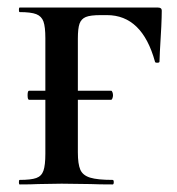

<svg xmlns="http://www.w3.org/2000/svg" viewBox="-20 -488 469 508"><path d="M53 -236Q53 -248 57 -248H274Q276 -248 277.5 -244Q279 -240 279 -236Q279 -232 277.5 -228Q276 -224 274 -224H57Q53 -224 53 -236ZM32 -12Q62 -12 76 -17Q90 -22 95 -36.5Q100 -51 100 -81V-387Q100 -417 95 -431Q90 -445 76 -450.5Q62 -456 32 -456Q30 -456 30 -462Q30 -468 32 -468H398Q408 -468 408 -460Q408 -429 403 -351L402 -325Q402 -322 396 -322Q390 -322 390 -325Q356 -448 263 -448H246Q219 -448 207 -443Q195 -438 190.5 -425.5Q186 -413 186 -386V-85Q186 -54 192.5 -39Q199 -24 218.5 -18Q238 -12 278 -12Q281 -12 281 -6Q281 0 278 0Q241 0 220 -1L143 -2L81 -1Q63 0 32 0Q30 0 30 -6Q30 -12 32 -12Z"/></svg>

Font: Cormorant SC SemiBold
Style: Regular
Weight: 600
Designer: Christian Thalmann (Catharsis Fonts)
Foundry: Catharsis Fonts
Version: Version 4.000